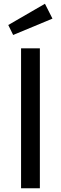

<svg xmlns="http://www.w3.org/2000/svg" viewBox="-20 -1001 324 1021"><path d="M219 -981 24 -868 50 -815 259 -902ZM192 -744H92V0H192Z"/></svg>

Font: Glow Sans SC Condensed Medium
Style: Regular
Weight: 600
Width: 3
Designer: Ryoko NISHIZUKA (kana, bopomofo & ideographs); Paul D. Hunt (Latin, Greek & Cyrillic); Sandoll Communications, Soo-young
Version: Version 0.93